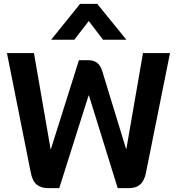

<svg xmlns="http://www.w3.org/2000/svg" viewBox="-20 -975 917 995"><path d="M140 -78 16 -700H156L242 -203H244L389 -663H439Q464 -663 482.5 -650Q501 -637 511 -603L633 -204H635L721 -700H861L736 -78Q728 -38 706.5 -19Q685 0 648 0H590L441 -480H439L287 0H229Q195 0 172 -17Q149 -34 140 -78ZM395 -955H484L635 -769H514L440 -866L365 -769H245Z"/></svg>

Font: Bai Jamjuree
Style: Bold
Weight: 700
Designer: Katatrad Aksorn Co.,Ltd.
Foundry: Cadson Demak Co.,Ltd.
Version: Version 1.000; ttfautohint (v1.6)